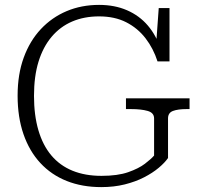

<svg xmlns="http://www.w3.org/2000/svg" viewBox="-20 -748 824 785"><path d="M667 -264V-102Q654 -83 629 -62Q604 -41 569 -23Q534 -5 490 6Q446 17 394 17Q316 17 253 -8Q190 -33 145 -81.5Q100 -130 76 -199.5Q52 -269 52 -357Q52 -444 77 -512.5Q102 -581 147 -629Q192 -677 252.5 -702.5Q313 -728 385 -728Q449 -728 499.5 -706Q550 -684 584.5 -643.5Q619 -603 636 -549L617 -548L629 -715H673V-497H624Q607 -550 575 -591.5Q543 -633 496 -657Q449 -681 385 -681Q324 -681 275 -660Q226 -639 191 -597.5Q156 -556 137.5 -496Q119 -436 119 -356Q119 -277 137 -215.5Q155 -154 190 -112.5Q225 -71 276.5 -50Q328 -29 395 -29Q461 -29 504 -44Q547 -59 572.5 -78.5Q598 -98 610 -112V-264Q610 -287 583.5 -294.5Q557 -302 516 -302H495V-346H755V-302H742Q708 -302 687.5 -294.5Q667 -287 667 -264Z"/></svg>

Font: Roboto Serif 20pt ExtraLight
Style: Regular
Weight: 250
Version: Version 1.008